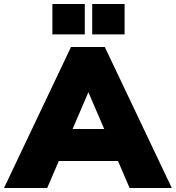

<svg xmlns="http://www.w3.org/2000/svg" viewBox="-54 -940 879 960"><path d="M536 -135H240L182 0H-34L301 -705H470L805 0H594ZM467 -295 388 -479 309 -295ZM370 -920V-768H208V-920ZM569 -920V-768H407V-920Z"/></svg>

Font: Nunito Sans Heavy
Style: Regular
Weight: 400
Designer: Vernon Adams
Foundry: Vernon Adams
Version: Version 2.500